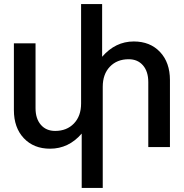

<svg xmlns="http://www.w3.org/2000/svg" viewBox="-20 -720 900 940"><path d="M377 -700H480V-442Q545 -517 635 -517Q715 -517 763.5 -465.5Q812 -414 812 -328V0H706V-318Q706 -370 680 -400Q654 -430 610 -430Q553 -430 518 -393.5Q483 -357 483 -295V200H380V-66Q316 8 225 8Q145 8 96.5 -43.5Q48 -95 48 -181V-508H154V-190Q154 -139 180 -109Q206 -79 250 -79Q307 -79 342 -115.5Q377 -152 377 -213Z"/></svg>

Font: LT Superior Semi-bold
Style: Regular
Weight: 600
Designer: Daniel Lyons
Foundry: LyonsType
Version: Version 1.0